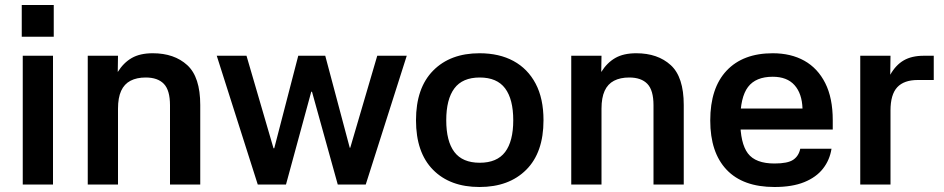

<svg xmlns="http://www.w3.org/2000/svg" viewBox="-20 -738 3777 768"><path d="M192 -515V0H71V-515ZM67 -718H195V-591H67Z M452 0H331V-515H452L451 -450Q474 -487 507 -506Q540 -525 591 -525Q677 -525 729 -477.5Q781 -430 781 -318V0H660V-317Q660 -377 635.5 -402.5Q611 -428 563 -428Q527 -428 502 -415Q477 -402 464.5 -374.5Q452 -347 452 -303Z M847 -515H966L1074 -145H1077L1173 -515H1281L1379 -147H1381L1489 -515H1607L1443 0H1331L1228 -371H1225L1124 0H1011Z M1898 10Q1780 10 1712 -59Q1644 -128 1644 -257Q1644 -386 1712.5 -455.5Q1781 -525 1898 -525Q1977 -525 2034 -494Q2091 -463 2122.5 -403.5Q2154 -344 2154 -257Q2154 -128 2085 -59Q2016 10 1898 10ZM1899 -87Q1968 -87 2000.5 -130Q2033 -173 2033 -257Q2033 -341 2000.5 -384.5Q1968 -428 1899 -428Q1830 -428 1797.5 -384.5Q1765 -341 1765 -257Q1765 -173 1797.5 -130Q1830 -87 1899 -87Z M2386 0H2265V-515H2386L2385 -450Q2408 -487 2441 -506Q2474 -525 2525 -525Q2611 -525 2663 -477.5Q2715 -430 2715 -318V0H2594V-317Q2594 -377 2569.5 -402.5Q2545 -428 2497 -428Q2461 -428 2436 -415Q2411 -402 2398.5 -374.5Q2386 -347 2386 -303Z M2889 -304H3190Q3188 -364 3158 -397.5Q3128 -431 3071 -431Q3003 -431 2972 -390Q2941 -349 2941 -257Q2941 -165 2971.5 -124.5Q3002 -84 3078 -84Q3131 -84 3153 -99Q3175 -114 3181 -143H3306Q3299 -98 3272 -63.5Q3245 -29 3197 -9.5Q3149 10 3078 10Q2952 10 2886.5 -59Q2821 -128 2821 -256Q2821 -386 2886.5 -455.5Q2952 -525 3071 -525Q3144 -525 3197.5 -495Q3251 -465 3281 -405.5Q3311 -346 3311 -257V-220H2888Z M3542 0H3421V-515H3542L3541 -439Q3563 -478 3595 -496.5Q3627 -515 3675 -515H3715V-418H3651Q3596 -418 3569 -389Q3542 -360 3542 -296Z"/></svg>

Font: 42dot Sans Light
Style: Bold
Weight: 700
Version: Version 1.000